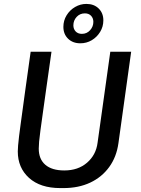

<svg xmlns="http://www.w3.org/2000/svg" viewBox="-20 -950 718 980"><path d="M287.8 10Q185.8 10 128.2 -41.9Q70.8 -93.8 70.8 -177Q70.8 -188 72.4 -207.9Q74 -227.8 77.4 -255.4Q80.8 -283 85.6 -318.1Q90.5 -353.2 96.1 -394.8Q101.8 -436.2 108.1 -483Q114.5 -529.8 121.8 -580.9Q129 -632 136.5 -686H242.8Q228 -581.5 217.1 -504.9Q206.2 -428.2 198.8 -374.2Q191.2 -320.2 186.4 -284.6Q181.5 -249 179.6 -227.1Q177.8 -205.2 177.8 -191.5Q177.8 -137.8 211.4 -108.9Q245 -80 308.2 -80Q378.5 -80 424.2 -119.5Q470 -159 478 -221.2L543 -686H649.5L584.5 -219.2Q574.8 -148.8 537.2 -97.2Q499.8 -45.8 440.5 -17.9Q381.2 10 303.8 10ZM390 -729Q351.5 -729 327.5 -752.4Q303.5 -775.8 303.5 -812.8Q303.5 -845.2 320 -872Q336.5 -898.8 363.4 -914.4Q390.2 -930 421 -930Q459.8 -930 483.6 -906.6Q507.5 -883.2 507.5 -846.2Q507.5 -813.8 491 -787Q474.5 -760.2 448.1 -744.6Q421.8 -729 390 -729ZM398 -777.2Q423.2 -777.2 439.9 -795.8Q456.5 -814.2 456.5 -838.5Q456.5 -857 444.9 -869.4Q433.2 -881.8 413 -881.8Q387.8 -881.8 371.1 -863.6Q354.5 -845.5 354.5 -820.5Q354.5 -802 366.1 -789.6Q377.8 -777.2 398 -777.2Z"/></svg>

Font: Chivo Medium
Style: Italic
Weight: 500
Italic angle: -8.05°
Designer: Hector Gatti
Foundry: Omnibus-Type
Version: Version 2.002